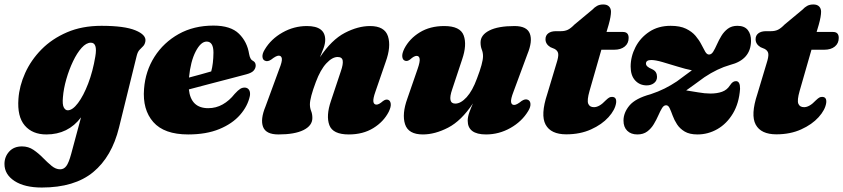

<svg xmlns="http://www.w3.org/2000/svg" viewBox="-69 -589 3772 859"><path d="M463.5 -18.5Q431.5 112 348 181Q264.5 250 118 250Q41 250 -4 220.8Q-49 191.5 -49 144.5Q-49 112.5 -28 89.2Q-7 66 29.5 66Q58 66 80.8 81.5Q103.5 97 123.2 117.2Q143 137.5 161.8 153Q180.5 168.5 200 168.5Q217 168.5 228 153.5Q239 138.5 249.5 99.5L293.5 -64Q236 12.5 138.5 12.5Q76 12.5 41.8 -27.5Q7.5 -67.5 13.5 -147Q17.5 -204.5 43.5 -262.2Q69.5 -320 116.5 -367.8Q163.5 -415.5 230.8 -444.5Q298 -473.5 385 -473.5Q488 -473.5 537 -453.2Q586 -433 581.5 -404.5Q579 -390 571.5 -382.5Q564 -375 555.5 -366.2Q547 -357.5 542.5 -339ZM212.5 -153.5Q209.5 -121 216.5 -108.2Q223.5 -95.5 234 -95.5Q255.5 -95.5 280 -128Q304.5 -160.5 325.5 -215.2Q346.5 -270 357.5 -336.5Q368 -398 337.5 -398Q317 -398 296.2 -375Q275.5 -352 257.8 -314.8Q240 -277.5 227.8 -235Q215.5 -192.5 212.5 -153.5Z M1049 -160Q1039.5 -114.5 1005 -75Q970.5 -35.5 912.2 -11.5Q854 12.5 773 12.5Q665.5 12.5 616.8 -43Q568 -98.5 575.5 -191.5Q581.5 -271 622.2 -335Q663 -399 730.5 -436.8Q798 -474.5 886 -474.5Q963 -474.5 1000 -438.2Q1037 -402 1045.5 -347.5Q1050 -323 1061.5 -317.5Q1075 -311 1075 -296Q1075 -284 1066.2 -273.5Q1057.5 -263 1033 -256.5Q1007 -249.5 962.8 -238Q918.5 -226.5 868.8 -213.5Q819 -200.5 776 -189Q785 -105 862.5 -105Q897.5 -105 927.2 -121.8Q957 -138.5 981 -169Q996 -185.5 1006.2 -191.8Q1016.5 -198 1028.5 -197Q1040.5 -195.5 1046 -185.5Q1051.5 -175.5 1049 -160ZM855.5 -403Q829.5 -403 806.5 -358.8Q783.5 -314.5 776.5 -242Q803 -249 829.2 -256.2Q855.5 -263.5 876 -269.5Q885.5 -304 886 -353.5Q886 -403 855.5 -403Z M1117.5 -317Q1106.5 -320.5 1105.2 -334.8Q1104 -349 1115.5 -367.5Q1143.5 -414.5 1194.8 -443.5Q1246 -472.5 1304 -472.5Q1386 -472.5 1386 -410.5Q1386 -394 1378.8 -374Q1371.5 -354 1362.5 -333Q1414.5 -411 1473.5 -441.8Q1532.5 -472.5 1586.5 -472.5Q1652 -472.5 1666.8 -426.5Q1681.5 -380.5 1656.5 -312L1610.5 -178.5Q1599.5 -147.5 1601.5 -134.2Q1603.5 -121 1615.5 -121Q1626.5 -121 1644 -136.5Q1658 -147 1668.5 -142Q1677.5 -138 1679.2 -124.5Q1681 -111 1670 -88.5Q1647 -44 1601 -15.8Q1555 12.5 1491.5 12.5Q1420 12.5 1404.5 -29.2Q1389 -71 1411.5 -137L1456 -270.5Q1467 -302 1464.2 -318Q1461.5 -334 1441.5 -334Q1417.5 -334 1391 -305.5Q1364.5 -277 1344 -222Q1317.5 -151.5 1317.5 -122Q1317.5 -106 1323 -92.5Q1328.5 -79 1328.5 -61Q1328.5 -27 1289 -7.2Q1249.5 12.5 1176.5 12.5Q1121 12.5 1108 -21.2Q1095 -55 1119 -113L1180.5 -280.5Q1194 -314 1192 -327Q1190 -340 1178 -340Q1166.5 -340 1144.5 -322.5Q1129 -312 1117.5 -317Z M2291.5 -143Q2303 -139 2304.2 -124.8Q2305.5 -110.5 2294 -92Q2266 -45.5 2214.8 -16.5Q2163.5 12.5 2105.5 12.5Q2023.5 12.5 2023.5 -49Q2023.5 -65.5 2030.5 -85.5Q2037.5 -105.5 2047 -126.5Q1995 -48.5 1936 -18Q1877 12.5 1823 12.5Q1758 12.5 1743.2 -33.2Q1728.5 -79 1753.5 -148L1799.5 -281Q1810.5 -312.5 1808.5 -325.8Q1806.5 -339 1795 -339Q1783.5 -339 1766 -323Q1752 -312.5 1741.5 -318Q1732.5 -321.5 1730.8 -335.2Q1729 -349 1740 -371.5Q1763 -416 1809 -444.2Q1855 -472.5 1918.5 -472.5Q1990 -472.5 2005.5 -430.5Q2021 -388.5 1998.5 -323L1954 -189Q1932 -125.5 1968 -125.5Q1992.5 -125.5 2018.8 -154.2Q2045 -183 2065 -238Q2092 -308 2092 -337.5Q2092 -353.5 2086.5 -367.2Q2081 -381 2081 -399Q2081 -432.5 2120.2 -452.5Q2159.5 -472.5 2233 -472.5Q2288.5 -472.5 2301.5 -438.5Q2314.5 -404.5 2290.5 -346.5L2228.5 -179Q2215.5 -145.5 2217.5 -132.5Q2219.5 -119.5 2231.5 -119.5Q2243 -119.5 2265 -137.5Q2280.5 -147.5 2291.5 -143Z M2412.5 -370 2393.5 -378Q2371.5 -391.5 2371.5 -413.5Q2371.5 -430.5 2384 -440Q2396.5 -449.5 2418.5 -449.5H2439.5Q2458.5 -449.5 2471.8 -456Q2485 -462.5 2501.5 -479.5L2581.5 -546Q2591 -556.5 2602.5 -562.8Q2614 -569 2630 -569Q2647 -569 2655.8 -560Q2664.5 -551 2664.5 -536.5Q2664.5 -527 2662 -512.2Q2659.5 -497.5 2654 -478L2644.5 -446H2718Q2743.5 -446 2743.5 -419.5Q2743.5 -395 2726 -380.8Q2708.5 -366.5 2679 -366.5H2621.5L2568.5 -182Q2556.5 -140 2562.8 -124.8Q2569 -109.5 2588.5 -109.5Q2612.5 -109.5 2641 -140Q2651 -149.5 2656.5 -152.5Q2662 -155.5 2669 -155.5Q2690.5 -155.5 2687.5 -129Q2683 -97.5 2653.5 -64.8Q2624 -32 2575.2 -10Q2526.5 12 2464.5 12Q2395.5 12 2372 -31.5Q2348.5 -75 2379.5 -168.5L2420.5 -305Q2430 -334 2428.5 -348Q2427 -362 2412.5 -370Z M3242 -191.5Q3237.5 -127 3210 -81.2Q3182.5 -35.5 3140.8 -11.5Q3099 12.5 3051.5 12.5Q3016 12.5 2994.2 -0.5Q2972.5 -13.5 2960 -32.8Q2947.5 -52 2940.5 -71.5Q2933.5 -91 2927.2 -104.5Q2921 -118 2911.5 -118Q2901 -118.5 2893 -105.5Q2885 -92.5 2876.5 -73Q2868 -53.5 2856.2 -33.8Q2844.5 -14 2826.8 -0.8Q2809 12.5 2782.5 12.5Q2754 12.5 2737.2 -4Q2720.5 -20.5 2720.5 -49.5Q2720.5 -85 2747.2 -117Q2774 -149 2842 -167.5Q2876.5 -179 2904.5 -193Q2932.5 -207 2959.5 -225Q2980.5 -240.5 2997 -252.8Q3013.5 -265 3026.5 -274.5Q2998 -280 2962.8 -291Q2927.5 -302 2895.5 -311.2Q2863.5 -320.5 2845 -320.5Q2821 -320.5 2821 -304.5Q2821 -290.5 2847.5 -280Q2860.5 -274 2865.5 -265.2Q2870.5 -256.5 2870.5 -245Q2870.5 -227.5 2857 -217.2Q2843.5 -207 2824.5 -207Q2793 -207 2772.8 -229Q2752.5 -251 2752.5 -291Q2752.5 -336 2774 -378Q2795.5 -420 2835.8 -446.8Q2876 -473.5 2931.5 -473.5Q2973.5 -473.5 3000.2 -460.5Q3027 -447.5 3043 -428.5Q3059 -409.5 3068.8 -390.2Q3078.5 -371 3086 -358Q3093.5 -345 3103 -345Q3114 -345 3122 -358Q3130 -371 3138.5 -390.2Q3147 -409.5 3158.5 -428.5Q3170 -447.5 3187.2 -460.5Q3204.5 -473.5 3230 -473.5Q3261.5 -473.5 3276.5 -454.8Q3291.5 -436 3291 -405.5Q3290 -322 3197.5 -298.5Q3141 -282.5 3082.5 -243.5Q3054.5 -222.5 3034.5 -208.5Q3014.5 -194.5 3001 -184.5Q3024.5 -181 3054.5 -175.8Q3084.5 -170.5 3109.5 -170.5Q3139.5 -170.5 3161.5 -178.5Q3183.5 -186.5 3196 -206Q3204 -218 3210.2 -222Q3216.5 -226 3224 -226Q3242.5 -225.5 3242 -191.5Z M3352.5 -370 3333.5 -378Q3311.5 -391.5 3311.5 -413.5Q3311.5 -430.5 3324 -440Q3336.5 -449.5 3358.5 -449.5H3379.5Q3398.5 -449.5 3411.8 -456Q3425 -462.5 3441.5 -479.5L3521.5 -546Q3531 -556.5 3542.5 -562.8Q3554 -569 3570 -569Q3587 -569 3595.8 -560Q3604.5 -551 3604.5 -536.5Q3604.5 -527 3602 -512.2Q3599.5 -497.5 3594 -478L3584.5 -446H3658Q3683.5 -446 3683.5 -419.5Q3683.5 -395 3666 -380.8Q3648.5 -366.5 3619 -366.5H3561.5L3508.5 -182Q3496.5 -140 3502.8 -124.8Q3509 -109.5 3528.5 -109.5Q3552.5 -109.5 3581 -140Q3591 -149.5 3596.5 -152.5Q3602 -155.5 3609 -155.5Q3630.5 -155.5 3627.5 -129Q3623 -97.5 3593.5 -64.8Q3564 -32 3515.2 -10Q3466.5 12 3404.5 12Q3335.5 12 3312 -31.5Q3288.5 -75 3319.5 -168.5L3360.5 -305Q3370 -334 3368.5 -348Q3367 -362 3352.5 -370Z"/></svg>

Font: Fraunces 72pt Soft Black
Style: Italic
Weight: 900
Italic angle: -16°
Version: Version 1.000;[b76b70a41]